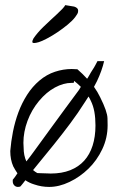

<svg xmlns="http://www.w3.org/2000/svg" viewBox="-20 -736 461 757"><path d="M20.5 -140.6Q23.4 -177.7 31.2 -217.3Q39.1 -256.8 52.7 -293.5Q66.4 -330.1 86.9 -362.3Q107.4 -394.5 135.7 -418.5Q164.1 -442.4 196.8 -453.1Q229.5 -463.9 262.7 -463.9Q273.4 -463.9 285.2 -462.9Q306.6 -444.3 323.2 -425.8L325.2 -427.7Q328.1 -431.6 333 -440.9Q337.9 -450.2 344.7 -460.4Q351.6 -470.7 356.9 -481Q362.3 -491.2 364.3 -495.1H390.6Q381.8 -457 362.3 -416Q356.4 -404.3 350.6 -393.6Q365.2 -373 375 -352.5Q403.3 -295.9 403.8 -269.5Q404.3 -243.2 404.3 -242.2Q404.3 -192.4 383.3 -147.9Q362.3 -103.5 328.6 -70.8Q294.9 -38.1 253.9 -18.6Q212.9 1 173.8 1Q143.6 1 115.2 -8.8Q95.7 -14.6 80.1 -25.4L70.3 -12.7Q64.5 -4.9 61.5 -2Q58.6 1 50.8 1Q42 1 36.1 -5.4Q30.3 -11.7 30.3 -20.5V-27.3Q38.1 -36.1 48.8 -52.7Q40 -65.4 32.2 -80.1Q20.5 -106.4 20.5 -140.6ZM110.4 -65.4Q118.2 -58.6 127 -53.7Q129.9 -53.7 137.7 -53.2Q145.5 -52.7 153.8 -52.7Q162.1 -52.7 169.9 -52.2Q177.7 -51.8 179.7 -51.8Q223.6 -51.8 256.8 -64.9Q290 -78.1 312 -102.5Q334 -127 345.2 -162.1Q356.4 -197.3 356.4 -241.2Q356.4 -270.5 352.1 -294.9Q347.7 -319.3 337.9 -338.9Q334 -347.7 329.1 -355.5Q322.3 -344.7 314.5 -333Q288.1 -291 256.3 -248.5Q224.6 -206.1 191.9 -165.5Q159.2 -125 127 -85.9ZM73.2 -153.3Q73.2 -123 84 -99.6Q99.6 -119.1 117.2 -143.6Q145.5 -182.6 177.2 -226.1Q209 -269.5 238.3 -309.6Q267.6 -349.6 291 -380.9Q294.9 -387.7 298.8 -393.6Q287.1 -405.3 272.5 -417L270.5 -409.2Q265.6 -409.2 261.7 -409.2Q230.5 -409.2 196.8 -391.1Q163.1 -373 133.8 -337.9Q104.5 -302.7 88.4 -259.3Q72.3 -215.8 72.3 -172.9Q72.3 -163.1 73.2 -153.3ZM112.3 -585Q118.2 -593.8 128.4 -606Q138.7 -618.2 151.4 -630.4Q164.1 -642.6 178.2 -655.8Q192.4 -668.9 204.6 -680.2Q216.8 -691.4 225.6 -700.7Q234.4 -710 237.3 -715.8L272.5 -710Q288.1 -705.1 288.1 -694.3Q288.1 -694.3 287.6 -688.5Q287.1 -682.6 276.4 -668.5Q265.6 -654.3 246.6 -638.7Q227.5 -623 206.5 -608.9Q185.5 -594.7 165 -584Q144.5 -573.2 132.8 -569.8Q121.1 -566.4 115.2 -566.4Q111.3 -566.4 109.4 -567.4Q107.4 -568.4 107.4 -571.3Q107.4 -576.2 112.3 -585Z"/></svg>

Font: Scriphy
Style: Regular
Weight: 400
Designer: Ala M. Lockhart
Foundry: Ala M. Lockhart
Version: Version 1.0 2021